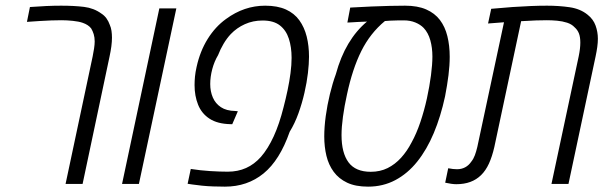

<svg xmlns="http://www.w3.org/2000/svg" viewBox="-20 -660 2197 689"><path d="M215.3 0 312.5 -457.5Q315.4 -471.2 317.6 -486.1Q319.8 -501 319.8 -511.2Q319.8 -525.9 316.2 -537.6Q312.5 -549.3 307.1 -558.1Q301.8 -564.9 294.2 -569.8Q286.6 -574.7 276.9 -578.1Q262.7 -583 241.2 -585.2Q219.7 -587.4 200.7 -587.4Q182.6 -587.4 163.8 -586.7Q145 -585.9 124 -584.7Q103 -583.5 76.7 -581.5L87.4 -634.8Q119.1 -637.2 146.5 -638.4Q173.8 -639.6 199.2 -639.6Q246.1 -639.6 281.5 -635.3Q316.9 -630.9 343.8 -611.3Q354.5 -604.5 362.1 -594Q369.6 -583.5 374 -570.8Q378.4 -561 380.1 -549.3Q381.8 -537.6 381.8 -524.9Q381.8 -510.7 379.6 -493.7Q377.4 -476.6 373 -456.5L276.4 0Z M418 0 551.8 -629.9H612.8L478.5 0Z M787.1 9.8Q766.1 9.8 745.1 9Q724.1 8.3 704.8 6.3Q685.5 4.4 669.9 2L653.3 -0.5L664.6 -53.7Q698.7 -48.3 734.1 -46.1Q769.5 -43.9 797.4 -43.9Q833.5 -43.9 863 -57.1Q892.6 -70.3 916.5 -97.2Q941.9 -126.5 962.2 -170.7Q982.4 -214.8 997.6 -275.4Q1005.4 -305.2 1012 -336.4Q1018.6 -367.7 1022.5 -397.5Q1026.4 -427.2 1026.4 -452.6Q1026.4 -490.7 1016.6 -521Q1006.8 -551.3 984.4 -568.8Q961.9 -586.4 922.4 -586.4Q887.7 -586.4 858.6 -573.2Q829.6 -560.1 808.1 -537.6Q793.9 -522.5 782.2 -502.7Q770.5 -482.9 762.7 -462.4Q749 -439.5 741.7 -411.9Q734.4 -384.3 734.4 -358.4Q734.4 -332 743.7 -310.3Q752.9 -288.6 772.7 -275.4Q792.5 -262.2 824.7 -261.7L833.5 -260.7L813.5 -214.4H807.6Q760.7 -215.3 732.2 -233.9Q703.6 -252.4 690.9 -284.2Q678.2 -315.9 678.2 -354.5Q678.2 -369.6 679.7 -385.3Q681.2 -400.9 685.5 -419.9Q697.8 -476.1 725.3 -520.3Q752.9 -564.5 791 -591.8Q856 -639.6 931.6 -639.6Q975.6 -639.6 1005.9 -626Q1036.1 -612.3 1054.2 -587.2Q1072.3 -562 1080.6 -528.8Q1088.9 -495.6 1088.9 -456.5Q1088.9 -431.6 1085 -397.9Q1081.1 -364.3 1072.5 -326.9Q1064 -289.6 1051 -253.4Q1038.1 -217.3 1019.5 -187Q983.9 -85 925.8 -37.6Q867.7 9.8 787.1 9.8Z M1300.8 9.8Q1255.9 9.8 1225.8 -4.4Q1195.8 -18.6 1177.5 -43.5Q1159.2 -68.4 1151.4 -100.8Q1143.6 -133.3 1143.6 -170.4Q1143.6 -203.6 1148.9 -243.2Q1154.3 -282.7 1163.8 -322Q1173.3 -361.3 1185.1 -393.6Q1202.1 -456.1 1230.2 -503.2Q1258.3 -550.3 1296.9 -582.5Q1293 -582.5 1283.4 -582Q1273.9 -581.5 1262.7 -581.1Q1251.5 -580.6 1241.7 -579.8Q1231.9 -579.1 1226.6 -579.1L1236.8 -632.8Q1277.8 -635.3 1313.2 -636.7Q1348.6 -638.2 1379.2 -638.9Q1409.7 -639.6 1433.6 -639.6Q1478.5 -639.6 1509.3 -626.2Q1540 -612.8 1558.6 -588.4Q1577.1 -564 1585.4 -530.3Q1593.8 -496.6 1593.8 -456.1Q1593.8 -425.3 1589.4 -390.1Q1585 -355 1577.1 -314Q1561.5 -241.7 1536.6 -182.4Q1511.7 -123 1477.3 -80.1Q1442.9 -37.1 1398.7 -13.7Q1354.5 9.8 1300.8 9.8ZM1310.5 -43.5Q1344.2 -43.5 1371.1 -56.9Q1397.9 -70.3 1419.4 -94Q1440.9 -117.7 1457 -148.9Q1474.6 -180.7 1488.5 -221.9Q1502.4 -263.2 1512 -306.9Q1521.5 -350.6 1526.6 -389.9Q1531.7 -429.2 1531.7 -457Q1531.7 -488.8 1524.2 -515.6Q1516.6 -542.5 1500.5 -559.6Q1488.8 -571.8 1470.5 -579.3Q1452.1 -586.9 1429.2 -586.9Q1418.5 -586.9 1405.5 -586.7Q1392.6 -586.4 1380.4 -585.9Q1368.2 -585.4 1361.3 -584.5Q1308.6 -541 1276.6 -476.8Q1244.6 -412.6 1225.1 -320.8Q1215.8 -278.8 1210.7 -241.2Q1205.6 -203.6 1205.6 -175.3Q1205.6 -111.3 1230.7 -77.4Q1255.9 -43.5 1310.5 -43.5Z M1617.7 1Q1608.9 1 1598.9 -0.5Q1588.9 -2 1577.6 -4.4L1588.4 -56.2Q1606.4 -52.7 1620.1 -52.7Q1636.2 -52.7 1649.2 -59.6Q1662.1 -66.4 1671.4 -80.1Q1679.2 -89.8 1684.1 -103Q1689 -116.2 1692.9 -132.8L1788.6 -580.1Q1774.4 -579.1 1760.3 -577.9Q1746.1 -576.7 1731.4 -575.7L1742.7 -628.4Q1784.2 -632.3 1819.6 -634.8Q1855 -637.2 1885.3 -638.4Q1915.5 -639.6 1942.9 -639.6Q1986.3 -639.6 2024.4 -634Q2062.5 -628.4 2088.4 -607.4Q2108.9 -591.3 2117.2 -568.4Q2125.5 -545.4 2125.5 -521Q2125.5 -507.3 2123.3 -491.2Q2121.1 -475.1 2117.2 -457L2020 0H1959L2056.6 -457.5Q2062.5 -485.8 2062.5 -507.3Q2062.5 -527.3 2057.4 -540.3Q2052.2 -553.2 2042 -562Q2031.7 -573.2 2014.9 -578.6Q1998 -584 1979 -585.7Q1960 -587.4 1942.4 -587.4Q1926.8 -587.4 1903.6 -586.7Q1880.4 -585.9 1850.1 -584L1753.9 -132.3Q1746.1 -98.1 1734.6 -73Q1723.1 -47.9 1706.3 -31.5Q1689.5 -15.1 1667.5 -7.1Q1645.5 1 1617.7 1Z"/></svg>

Font: Open Sans SemiCondensed Light
Style: Italic
Weight: 300
Width: 4
Italic angle: -12°
Designer: Monotype Design Team
Foundry: Monotype Imaging Inc.
Version: Version 3.000